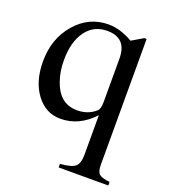

<svg xmlns="http://www.w3.org/2000/svg" viewBox="-126 -551 753 858"><g transform="rotate(20 250.0 -121.5)"><path d="M488 217H252V200Q305 196 323 181Q341 166 341 124V-64Q273 10 184 10Q114 10 69 -50Q24 -110 24 -205Q24 -313 87.5 -386.5Q151 -460 244 -460Q300 -460 360 -425L414 -457H425V141Q425 173 437 184.5Q449 196 488 200ZM341 -127V-333Q341 -431 248 -431Q184 -431 147 -380Q110 -329 110 -241Q110 -189 125.5 -144.5Q141 -100 166 -78Q196 -51 241 -51Q294 -51 329 -83Q341 -93 341 -127Z"/></g></svg>

Font: STIX
Style: Regular
Weight: 400
Designer: MicroPress Inc., with final additions and corrections provided by Coen Hoffman, Elsevier (retired)
Version: Version 1.1.1